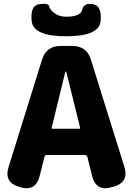

<svg xmlns="http://www.w3.org/2000/svg" viewBox="-20 -987 700 1011"><path d="M82 -3Q0 -26 25 -107L201 -672Q223 -745 299 -745H361Q437 -745 459 -672L635 -108Q660 -27 578 -4L567 -1Q486 22 465 -60L440 -161Q437 -171 426 -171H228Q217 -171 214 -161L189 -61Q169 22 87 -1ZM252 -314Q251 -309 256 -309H398Q403 -309 402 -314L331 -601Q328 -611 326 -611Q324 -611 322 -601ZM147 -875Q138 -957 186 -965Q235 -972 238.5 -954.5Q242 -937 266.5 -918Q291 -899 328 -899Q405 -899 413 -936Q421 -973 469 -965Q517 -958 510 -876Q502 -796 329 -796Q156 -796 147 -875Z"/></svg>

Font: Resource Han Rounded TW Heavy
Style: Regular
Weight: 900
Designer: Cyano Hao (round all glyphs); Ryoko NISHIZUKA 西塚涼子 (kana, bopomofo & ideographs); Paul D. Hunt (Latin, Greek & Cyrillic)
Foundry: Cyano Hao
Version: 0.990